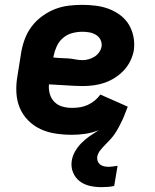

<svg xmlns="http://www.w3.org/2000/svg" viewBox="-20 -548 640 792"><path d="M397 224Q373 224 349.5 218.5Q326 213 308 199Q290 185 281 162.5Q272 140 276 115Q279 95 290 76Q301 57 316.5 41.5Q332 26 350 13.5Q368 1 387 -11Q360 0 332 4Q304 8 277 8Q243 8 209.5 3Q176 -2 147 -15.5Q118 -29 95.5 -52Q73 -75 61 -104.5Q49 -134 47.5 -167.5Q46 -201 52 -235L68 -335Q73 -363 83.5 -390Q94 -417 112 -440.5Q130 -464 155 -482Q180 -500 207 -510.5Q234 -521 262.5 -524.5Q291 -528 318 -528Q347 -528 375 -524.5Q403 -521 428.5 -511.5Q454 -502 476 -485.5Q498 -469 511.5 -446.5Q525 -424 530.5 -396.5Q536 -369 532 -340Q528 -318 517.5 -296.5Q507 -275 490.5 -257.5Q474 -240 453.5 -227Q433 -214 411 -206.5Q389 -199 366.5 -196Q344 -193 321 -193Q304 -193 286.5 -194Q269 -195 251.5 -196Q234 -197 217 -198Q200 -199 182 -200Q180 -180 185.5 -160.5Q191 -141 204.5 -127.5Q218 -114 237 -108.5Q256 -103 277 -103Q293 -103 309.5 -105.5Q326 -108 341.5 -115Q357 -122 370.5 -133Q384 -144 394 -158L507 -108Q501 -94 496 -80Q491 -66 484.5 -52.5Q478 -39 471 -25.5Q464 -12 455.5 1Q447 14 436.5 25.5Q426 37 415 48Q404 59 394 71.5Q384 84 381 99Q380 108 383 116.5Q386 125 393 130.5Q400 136 409 138Q418 140 428 140Q437 140 446.5 138.5Q456 137 465 136L451 219Q438 222 424.5 223Q411 224 397 224ZM321 -300Q333 -300 345.5 -303.5Q358 -307 369.5 -314Q381 -321 389 -332.5Q397 -344 399 -356Q401 -371 394.5 -384Q388 -397 375.5 -404.5Q363 -412 348.5 -414.5Q334 -417 319 -417Q299 -417 278 -411.5Q257 -406 240 -391.5Q223 -377 214 -357Q205 -337 201 -317L200 -311Q215 -309 230.5 -308.5Q246 -308 261 -307Q276 -306 290.5 -303Q305 -300 321 -300Z"/></svg>

Font: Iosevka SS04 Heavy Extended
Style: Italic
Weight: 900
Width: 7
Italic angle: -9°
Monospace: yes
Designer: Belleve Invis
Foundry: Belleve Invis
Version: Version 19.0.0; ttfautohint (v1.8.4)